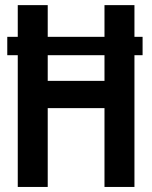

<svg xmlns="http://www.w3.org/2000/svg" viewBox="-20 -740 602 760"><path d="M8.8 -521.5V-594.2H544.4V-521.5ZM50.3 0V-719.7H168.9V-419.9H393.6V-719.7H512.2V0H393.6V-312H168.9V0Z"/></svg>

Font: Reddit Mono SemiBold
Style: Regular
Weight: 600
Monospace: yes
Designer: Stephen Hutchings
Foundry: Reddit
Version: Version 1.014